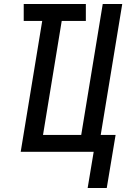

<svg xmlns="http://www.w3.org/2000/svg" viewBox="-20 -755 640 955"><path d="M416 180 446 0H83L190 -651H98V-735H407V-651H287L194 -84H384L491 -735H588L481 -84H555L511 180Z"/></svg>

Font: Iosevka Custom Medium Oblique
Style: Regular
Weight: 500
Italic angle: -9°
Designer: Belleve Invis
Foundry: Belleve Invis
Version: Version 27.0.1